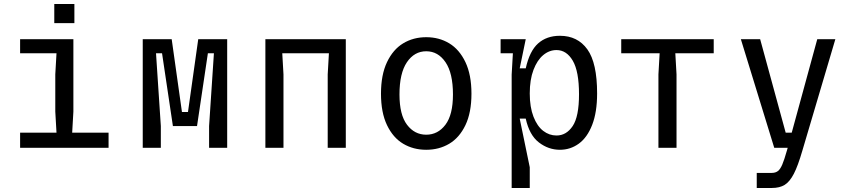

<svg xmlns="http://www.w3.org/2000/svg" viewBox="-20 -735 4240 955"><path d="M80 -75H261L255 -180V-365L261 -470H80V-540H345V-180L339 -75H520V0H80ZM250 -715H350V-620H250Z M690 -540H834L885 -178H915L966 -540H1110V0H1020V-108L1044 -470H1014L960 -108H840L786 -470H756L780 -108V0H690Z M1300 -540H1700V0H1610V-365L1616 -470H1384L1390 -365V0H1300Z M2100 -480Q2041 -480 2004 -425.5Q1967 -371 1967 -265Q1967 -164 2004.5 -114.5Q2042 -65 2100 -65Q2158 -65 2195.5 -114.5Q2233 -164 2233 -265Q2233 -371 2196 -425.5Q2159 -480 2100 -480ZM2100 -550Q2164 -550 2214.5 -519.5Q2265 -489 2295 -426Q2325 -363 2325 -269Q2325 -175 2295 -112.5Q2265 -50 2214.5 -20Q2164 10 2100 10Q2036 10 1985.5 -20Q1935 -50 1905 -112.5Q1875 -175 1875 -269Q1875 -363 1905 -426Q1935 -489 1985.5 -519.5Q2036 -550 2100 -550Z M2525 -364 2531 -469V-470H2470V-540H2595L2565 -395H2595Q2614 -481 2656.5 -519Q2699 -557 2765 -557Q2853 -557 2901.5 -489.5Q2950 -422 2950 -270Q2950 -177 2925.5 -114Q2901 -51 2859 -20.5Q2817 10 2765 10Q2708 10 2660.5 -26.5Q2613 -63 2595 -145H2565L2615 97V200H2525ZM2748 -61Q2797 -61 2828.5 -108Q2860 -155 2860 -266Q2860 -380 2829 -433Q2798 -486 2748 -486Q2712 -486 2682 -461Q2652 -436 2633.5 -387.5Q2615 -339 2615 -270Q2615 -202 2633.5 -154.5Q2652 -107 2682 -84Q2712 -61 2748 -61Z M3070 -540H3530V-470H3339L3345 -365V0H3255V-365L3261 -470H3070Z M3744 125H3819Q3837 125 3849 116Q3861 107 3871 83.5Q3881 60 3894 14L3898 0H3831L3665 -540H3761L3888 -75H3918L4045 -540H4135L3971 14Q3949 90 3928.5 129.5Q3908 169 3883 184.5Q3858 200 3819 200H3744Z"/></svg>

Font: Sligoil Micro
Style: Regular
Weight: 400
Designer: Ariel Martín Pérez
Foundry: Igor Stepanchenko
Version: Version 1.001